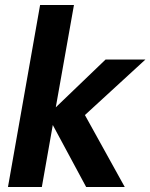

<svg xmlns="http://www.w3.org/2000/svg" viewBox="-20 -751 604 771"><path d="M277 -731H141L12 0H148L192 -249L326 0H481L321 -289L564 -512H404L204 -320Z"/></svg>

Font: Geom SemiBold
Style: Bold Italic
Weight: 600
Italic angle: -10°
Version: Version 1.102